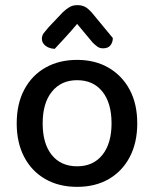

<svg xmlns="http://www.w3.org/2000/svg" viewBox="-20 -713 600 747"><path d="M514 -233Q514 -158 485 -102.5Q456 -47 403.5 -16.5Q351 14 280 14Q209 14 156 -16.5Q103 -47 74 -102.5Q45 -158 45 -233Q45 -309 74.5 -364.5Q104 -420 157 -450Q210 -480 280 -480Q350 -480 402.5 -449.5Q455 -419 484.5 -364Q514 -309 514 -233ZM280 -401Q218 -401 182 -356.5Q146 -312 146 -233Q146 -154 181.5 -110Q217 -66 280 -66Q343 -66 378.5 -110.5Q414 -155 414 -233Q414 -312 378.5 -356.5Q343 -401 280 -401ZM340 -548 280 -620Q256 -591 235 -568.5Q214 -546 193 -523Q171 -524 157 -535Q143 -546 143 -562Q143 -575 150.5 -584.5Q158 -594 169 -607L225 -666Q239 -679 251.5 -686Q264 -693 281 -693Q299 -693 311.5 -686Q324 -679 338 -663L419 -565Q419 -549 410 -537Q401 -525 381 -525Q368 -525 359 -531.5Q350 -538 340 -548Z"/></svg>

Font: Baloo Tamma 2 Medium
Style: Regular
Weight: 500
Designer: Divya Kowshik, Shuchita Grover and Ek Type
Foundry: Ek Type
Version: Version 1.700